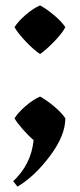

<svg xmlns="http://www.w3.org/2000/svg" viewBox="-20 -525 297 714"><path d="M223 -85Q223 -21 165.5 55.5Q108 132 45 169L29 149Q96 86 105 -4Q86 -20 64.5 -44.5Q43 -69 34 -85Q47 -106 74.5 -130Q102 -154 129 -166Q153 -153 181 -129.5Q209 -106 223 -85ZM223 -424Q212 -402 182 -371Q152 -340 129 -324Q106 -339 76 -370.5Q46 -402 34 -424Q47 -445 74.5 -469Q102 -493 129 -505Q153 -492 181 -468.5Q209 -445 223 -424Z"/></svg>

Font: Almendra
Style: Bold
Weight: 700
Designer: Ana Sanfelippo
Foundry: Ana Sanfelippo
Version: Version 1.004